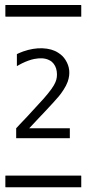

<svg xmlns="http://www.w3.org/2000/svg" viewBox="-20 -725 353 788"><path d="M2.4 -704.6Q2.4 -704.6 8.3 -704.6H23.4H80.1H241.7H291H306.2Q306.2 -704.6 313 -704.6Q313.5 -704.1 313.5 -702.1V-693.8V-666V-659.2Q313.5 -659.2 313.5 -656.7Q313.5 -656.7 308.1 -656.7H293.9H237.8H75.2H24.9H9.8Q9.8 -656.7 2.9 -656.7Q2 -657.2 2 -659.2V-667V-695.3V-702.1Q2 -704.1 2.4 -704.6ZM49.3 -502.9Q50.3 -503.4 58.6 -507.3Q64 -509.8 74.7 -513.7Q116.7 -528.3 153.8 -526.9Q193.4 -525.4 219.2 -508.3Q237.8 -496.6 248.5 -479.5Q274.9 -438.5 257.8 -389.6Q252 -373.5 240.5 -356Q229 -338.4 220.7 -328.9Q212.4 -319.3 195.3 -300.3Q184.6 -288.1 163.8 -266.4Q143.1 -244.6 136.7 -237.8Q106.4 -205.1 100.1 -198.7H266.6V-157.7H46.4V-186V-194.8V-198.7L49.8 -202.1Q55.7 -209 59.6 -212.9L90.3 -245.1Q137.2 -295.9 160.2 -321.3Q179.7 -343.8 190.9 -359.4Q203.1 -376.5 207.5 -387.7Q216.3 -407.7 212.9 -432.1Q209.5 -456.5 192.9 -471.2Q188 -475.6 180.2 -479Q156.7 -490.2 120.1 -482.9Q98.1 -478.5 69.8 -464.8Q64.9 -462.4 56.2 -457.5Q55.7 -457.5 53.2 -455.8Q50.8 -454.1 49.3 -453.6ZM2.4 -4.4H8.3H23.4H80.1H241.7H291H306.2H313Q313.5 -3.9 313.5 -2V5.9V34.2V41Q313.5 41 313.5 43.5Q313.5 43.5 308.1 43.5H293.9H237.8H75.2H24.9H9.8Q9.8 43.5 2.9 43.5Q2 43 2 41V33.2V4.9V-2Q2 -3.9 2.4 -4.4Z"/></svg>

Font: ERD_A
Style: Medium
Weight: 500
Version: Version 001.000